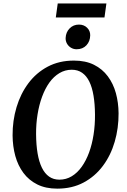

<svg xmlns="http://www.w3.org/2000/svg" viewBox="-20 -1114 755 1144"><path d="M321 10Q252.5 10 202.2 -15Q152 -40 119.5 -83.8Q87 -127.5 71.2 -184.8Q55.5 -242 55 -307Q54.5 -395 78.5 -475.2Q102.5 -555.5 149.2 -618Q196 -680.5 264.2 -716.8Q332.5 -753 420.5 -753Q490 -753 540 -728Q590 -703 622.5 -659.2Q655 -615.5 670.5 -559Q686 -502.5 686.5 -439Q687 -350.5 663.5 -269.5Q640 -188.5 593.2 -125.8Q546.5 -63 478.2 -26.5Q410 10 321 10ZM334 -43.5Q374 -43.5 407.5 -63.8Q441 -84 467 -120.5Q493 -157 510.8 -205.5Q528.5 -254 537.5 -311.8Q546.5 -369.5 546 -431.5Q545.5 -494.5 537.2 -544Q529 -593.5 512.2 -627.8Q495.5 -662 469.5 -680.2Q443.5 -698.5 407.5 -698.5Q367.5 -698.5 333.8 -678.2Q300 -658 274.2 -622Q248.5 -586 230.8 -537.8Q213 -489.5 203.8 -432.5Q194.5 -375.5 195 -314Q195.5 -250 204 -200Q212.5 -150 229.5 -115Q246.5 -80 272.5 -61.8Q298.5 -43.5 334 -43.5ZM436 -820.5Q418.5 -820.5 403.2 -829.5Q388 -838.5 379.2 -853.8Q370.5 -869 371 -887.5Q372.5 -922 394.8 -944.8Q417 -967.5 450.5 -967.5Q480 -967.5 499 -948.8Q518 -930 517.5 -903.5Q517 -868 495 -844.2Q473 -820.5 436 -820.5ZM324 -1093.5H614L602.5 -1010H312.5Z"/></svg>

Font: Merriweather 24pt SemiBold
Style: Italic
Weight: 600
Italic angle: -7.8°
Version: Version 2.101